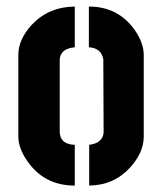

<svg xmlns="http://www.w3.org/2000/svg" viewBox="-20 -577 505 598"><path d="M37.1 -151.4V-406.2Q37.1 -454.1 79.1 -500Q131.8 -555.7 212.9 -556.6V-429.7Q168.9 -425.8 166 -392.6V-165Q168 -127 212.9 -126V1Q117.2 1 64.5 -76.2Q37.1 -116.2 37.1 -151.4ZM257.8 1V-126Q298.8 -130.9 302.7 -163.1L301.8 -392.6Q294.9 -427.7 256.8 -429.7V-556.6Q348.6 -556.6 400.4 -482.4Q427.7 -442.4 427.7 -406.2V-151.4Q427.7 -102.5 385.7 -55.7Q335 0 257.8 1Z"/></svg>

Font: Post No Bills Colombo ExtraBold
Style: Regular
Weight: 800
Designer: Kosala Senevirathne, Siva Puranthara, Lasantha Premarathna, Tharique Azeez
Foundry: Mooniak
Version: Version 1.220 ; ttfautohint (v1.6)